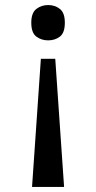

<svg xmlns="http://www.w3.org/2000/svg" viewBox="-20 -561 382 761"><path d="M199 -328 234 180H107L142 -328ZM171 -541Q198 -541 217.5 -525.5Q237 -510 237 -471Q237 -431 217.5 -416Q198 -401 171 -401Q144 -401 124 -416Q104 -431 104 -471Q104 -510 124 -525.5Q144 -541 171 -541Z"/></svg>

Font: ET Text
Style: Regular
Weight: 470
Designer: Monotype Design Team
Foundry: Monotype Imaging Inc.
Version: Version 2.009